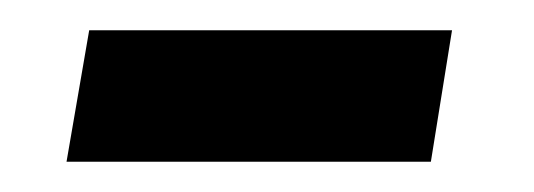

<svg xmlns="http://www.w3.org/2000/svg" viewBox="-20 -335 353 127"><path d="M24 -228 39 -315H279L265 -228Z"/></svg>

Font: Faustina Light ExtraBold
Style: Italic
Weight: 800
Italic angle: -8°
Version: Version 1.200